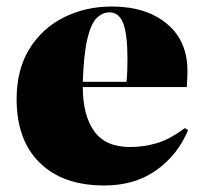

<svg xmlns="http://www.w3.org/2000/svg" viewBox="-20 -555 622 589"><path d="M300 14Q173 14 102 -55.5Q31 -125 31 -251Q31 -342 70.5 -405.5Q110 -469 176.5 -502Q243 -535 323 -535Q428 -535 491.5 -482.5Q555 -430 555 -338Q555 -327 554.5 -315Q554 -303 553 -288H234Q234 -202 268.5 -153Q303 -104 379 -104Q420 -104 460 -115.5Q500 -127 547 -162L557 -156Q525 -79 459 -32.5Q393 14 300 14ZM234 -304H368Q370 -322 370.5 -340Q371 -358 371 -375Q371 -450 358 -483.5Q345 -517 316 -517Q294 -517 276.5 -499.5Q259 -482 248 -436Q237 -390 234 -304Z"/></svg>

Font: Literata 72pt ExtraBold
Style: Regular
Weight: 800
Designer: Latin by Veronika Burian and Jose Scaglione. Greek by Irene Vlachou. Cyrillic by Vera Evstafieva.
Foundry: TypeTogether
Version: Version 3.002